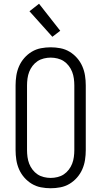

<svg xmlns="http://www.w3.org/2000/svg" viewBox="-20 -995 540 1023"><path d="M250 8Q224 8 198 3Q172 -2 149.5 -15.5Q127 -29 109.5 -49Q92 -69 81.5 -93Q71 -117 67 -143Q63 -169 63 -195V-540Q63 -566 67 -592Q71 -618 81.5 -642Q92 -666 109.5 -686Q127 -706 149.5 -719.5Q172 -733 198 -738Q224 -743 250 -743Q276 -743 302 -738Q328 -733 350.5 -719.5Q373 -706 390.5 -686Q408 -666 418.5 -642Q429 -618 433 -592Q437 -566 437 -540V-195Q437 -169 433 -143Q429 -117 418.5 -93Q408 -69 390.5 -49Q373 -29 350.5 -15.5Q328 -2 302 3Q276 8 250 8ZM250 -47Q268 -47 286.5 -51.5Q305 -56 320 -66Q335 -76 346.5 -91Q358 -106 364.5 -123Q371 -140 373.5 -158.5Q376 -177 376 -195V-540Q376 -558 373.5 -576.5Q371 -595 364.5 -612Q358 -629 346.5 -644Q335 -659 320 -669Q305 -679 286.5 -683.5Q268 -688 250 -688Q232 -688 213.5 -683.5Q195 -679 180 -669Q165 -659 153.5 -644Q142 -629 135.5 -612Q129 -595 126.5 -576.5Q124 -558 124 -540V-195Q124 -177 126.5 -158.5Q129 -140 135.5 -123Q142 -106 153.5 -91Q165 -76 180 -66Q195 -56 213.5 -51.5Q232 -47 250 -47ZM259 -799 137 -935 188 -975 301 -831Z"/></svg>

Font: Iosevka Curly Slab Light
Style: Regular
Weight: 300
Monospace: yes
Designer: Belleve Invis
Foundry: Belleve Invis
Version: Version 22.1.2; ttfautohint (v1.8.4)